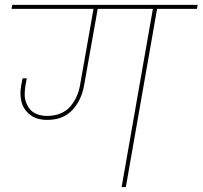

<svg xmlns="http://www.w3.org/2000/svg" viewBox="-20 -760 823 780"><path d="M474.1 0 601.1 -724.1H377L321.8 -414.1Q311 -352.5 273.7 -312.7Q236.3 -272.9 171.9 -272.9Q128.9 -272.9 102.3 -293.7Q75.7 -314.5 67.6 -345.2Q59.6 -376 65.9 -412.1L71.8 -441.9H88.9L83 -411.1Q80.6 -393.6 80.3 -376.5Q80.1 -359.4 86.2 -343.5Q92.3 -327.6 102.1 -315.7Q111.8 -303.7 129.9 -296.4Q147.9 -289.1 171.9 -289.1Q203.1 -289.1 227.5 -299.8Q252 -310.5 267.1 -329.1Q282.2 -347.7 291.5 -368.4Q300.8 -389.2 305.2 -414.1L359.9 -724.1H26.9L29.8 -740.2H783.2L779.8 -724.1H618.2L491.2 0Z"/></svg>

Font: SVN-Poppins Thin
Style: Italic
Weight: 100
Italic angle: -10°
Designer: Ninad Kale (Devanagari), Jonny Pinhorn (Latin)
Foundry: Indian Type Foundry
Version: Version 3.002 2017